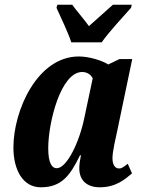

<svg xmlns="http://www.w3.org/2000/svg" viewBox="-20 -786 622 816"><path d="M283 -606H412C445 -653 504 -715 537 -753L540 -766H460C437 -745 388 -702 358 -675C339 -702 302 -744 287 -766H224L220 -753C237 -715 270 -647 283 -606ZM153 10C242 10 278 -40 320 -126H324C320 -105 317 -89 317 -71C317 -17 352 10 404 10C473 10 511 -24 541 -49L523 -90C507 -78 499 -70 486 -70C470 -70 458 -84 458 -114C458 -142 472 -201 477 -224L542 -535H488L440 -512C415 -528 361 -546 315 -546C139 -546 37 -317 37 -159C37 -63 78 10 153 10ZM221 -71C201 -71 185 -92 185 -156C185 -267 239 -480 329 -480C348 -480 365 -471 374 -453L339 -288C318 -182 264 -71 221 -71Z"/></svg>

Font: Noto Serif Condensed Extra
Style: Italic
Weight: 800
Width: 3
Italic angle: -12°
Designer: Monotype Design Team
Foundry: Monotype Imaging Inc.
Version: Version 1.901